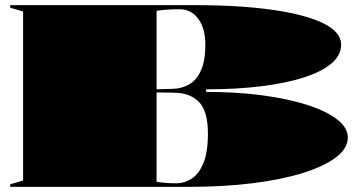

<svg xmlns="http://www.w3.org/2000/svg" viewBox="-20 -728 1405 748"><path d="M738 -708Q915 -708 1043 -689.5Q1171 -671 1240 -637Q1309 -603 1309 -554Q1309 -513 1271.5 -481Q1234 -449 1164.5 -426.5Q1095 -404 998.5 -392Q902 -380 783 -380V-370Q899 -370 999 -357Q1099 -344 1174.5 -320Q1250 -296 1292.5 -263.5Q1335 -231 1335 -192Q1335 -150 1289 -115Q1243 -80 1159.5 -54Q1076 -28 963 -14Q850 0 716 0H20V-10L70 -25V-683L20 -698V-708ZM680 -692Q654 -692 631.5 -690.5Q609 -689 590 -686V-20Q620 -14 669 -14Q698 -14 726 -31.5Q754 -49 772 -91.5Q790 -134 790 -208Q790 -295 755 -331Q720 -367 654 -367L584 -368V-380L654 -382Q689 -383 717.5 -399.5Q746 -416 763 -453.5Q780 -491 780 -554Q780 -617 752.5 -654.5Q725 -692 680 -692Z"/></svg>

Font: Kalnia Expanded
Style: Bold
Weight: 700
Width: 7
Designer: Frida Medrano
Foundry: Frida Medrano
Version: Version 1.105